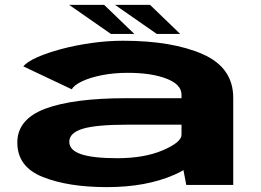

<svg xmlns="http://www.w3.org/2000/svg" viewBox="-20 -758 1068 787"><path d="M743.5 0 732 -60.5Q715 -50.5 694 -41.5Q579 9 418.5 9Q260 9 155.5 -32.5Q51 -74 51 -173.5Q51 -269.5 165.8 -312.5Q280.5 -355.5 499.5 -355.5H724V-370Q724 -412 662 -435.8Q600 -459.5 504 -459.5Q447 -459.5 398.5 -450Q350 -440.5 317 -425Q284 -409.5 274 -392L75.5 -486Q90.5 -504.5 132 -523Q173.5 -541.5 231.5 -557Q289.5 -572.5 355.2 -581.8Q421 -591 484.5 -591Q685.5 -591 810.8 -536Q936 -481 936 -357V0ZM724 -205.5V-247H505Q373 -247 318.5 -230Q264 -213 264 -177Q264 -142 313 -125.8Q362 -109.5 460.5 -109.5Q571.5 -109.5 647.8 -142.2Q724 -175 724 -205.5ZM622.5 -619 451.5 -738H595L718.5 -619ZM434.5 -619 263.5 -738H407L530.5 -619Z"/></svg>

Font: Anybody UltraExpanded Regular
Style: Bold
Weight: 700
Width: 9
Designer: Tyler Finck
Foundry: Etcetera Type Company
Version: Version 1.010; ttfautohint (v1.8.3) -l 8 -r 50 -G 200 -x 14 